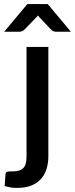

<svg xmlns="http://www.w3.org/2000/svg" viewBox="-60 -740 367 941"><path d="M177 -510V26.5Q177 58.5 168.5 86.8Q160 115 141.8 136Q123.5 157 94.2 169Q65 181 23 181Q6 181 -8.2 178.5Q-22.5 176 -37 171.5L-33 113Q-32 108 -30 105.5Q-28 103 -24.2 101.8Q-20.5 100.5 -14.5 100.2Q-8.5 100 1 100Q20 100 33.2 96Q46.5 92 54.8 83.2Q63 74.5 66.5 60.5Q70 46.5 70 26.5V-510ZM287.5 -584.5H215.5Q209 -584.5 202.8 -586.5Q196.5 -588.5 190 -595.5L135 -653.5Q130.5 -658 126 -664Q123.5 -661 121.2 -658.5Q119 -656 116.5 -653.5L60.5 -595.5Q55 -590 48.5 -587.2Q42 -584.5 35 -584.5H-39.5L74 -720H174Z"/></svg>

Font: Lato SemiBold
Style: Regular
Weight: 600
Designer: Lukasz Dziedzic with Adam Twardoch and Botio Nikoltchev
Foundry: tyPoland Lukasz Dziedzic
Version: Version 2.015; 2015-08-06; http://www.latofonts.com/